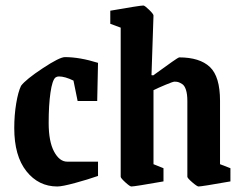

<svg xmlns="http://www.w3.org/2000/svg" viewBox="-20 -673 889 703"><path d="M189.9 9.8Q121.1 9.8 76.7 -46.1Q32.2 -102.1 32.2 -204.1Q32.2 -251.5 39.3 -294.2Q46.4 -336.9 57.1 -358.9Q74.7 -382.3 136.5 -423.1Q198.2 -463.9 217.8 -463.9Q271.5 -463.9 338.9 -442.9L335.9 -303.2H264.2L249 -377.9Q217.8 -393.1 195.8 -393.1Q188.5 -393.1 183.1 -389.2Q171.4 -379.4 164.8 -334Q158.2 -288.6 158.2 -223.1Q158.2 -154.8 178 -117.9Q197.8 -81.1 226.1 -81.1H338.9V-28.8Q301.3 -15.6 254.4 -2.9Q207.5 9.8 189.9 9.8Z M460.9 9.8Q455.6 9.8 438.7 -5.6Q421.9 -21 421.9 -25.9V-571.8L383.8 -585.9V-633.8Q492.7 -652.8 504.9 -652.8Q509.8 -652.8 525.9 -637.2Q542 -621.6 542 -616.2L534.7 -397.9L541 -397Q631.3 -462.9 635.7 -462.9Q711.4 -462.9 748.5 -427.7Q785.6 -392.6 785.6 -304.2V-71.8L823.7 -57.1V-8.8Q718.3 9.8 707 9.8Q701.7 9.8 683.8 -5.6Q666 -21 666 -25.9V-303.2Q666 -328.1 660.9 -344Q655.8 -359.9 646.7 -365.5Q637.7 -371.1 632.1 -372.6Q626.5 -374 618.7 -374Q613.3 -374 585.9 -362.5Q558.6 -351.1 542 -342.8V-71.8L578.6 -57.1V-8.8Q473.1 9.8 460.9 9.8Z"/></svg>

Font: Grenze SemiBold
Style: Regular
Weight: 600
Designer: Renata Polastri
Foundry: Omnibus-Type
Version: Version 1.002;PS 001.002;hotconv 1.0.88;makeotf.lib2.5.64775